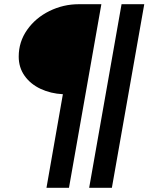

<svg xmlns="http://www.w3.org/2000/svg" viewBox="-20 -783 706 913"><path d="M279 -335Q221 -338 173 -360.5Q125 -383 97 -422.5Q69 -462 69 -514Q69 -584 109 -641Q149 -698 215 -730.5Q281 -763 355 -763H462L308 110H201ZM512 110H404L558 -763H666Z"/></svg>

Font: Open Sauce One ExtraBold Italic
Style: Regular
Weight: 800
Italic angle: -10°
Designer: Alfredo Marco Pradil
Foundry: Creative Sauce Fz LLC
Version: Version 1.477